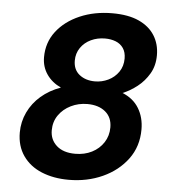

<svg xmlns="http://www.w3.org/2000/svg" viewBox="-52 -760 732 819"><g transform="rotate(5 314.0 -350.0)"><path d="M272 12Q207 12 156 -9Q105 -30 76 -71.5Q47 -113 47 -171Q47 -217 66.5 -258Q86 -299 121.5 -329.5Q157 -360 205 -377Q166 -395 144 -427Q122 -459 122 -500Q122 -563 158.5 -610.5Q195 -658 257.5 -685Q320 -712 397 -712Q465 -712 510 -691.5Q555 -671 578 -634.5Q601 -598 601 -550Q601 -505 581 -471Q561 -437 531 -413.5Q501 -390 469 -377Q516 -358 539.5 -319Q563 -280 563 -229Q563 -156 523 -102Q483 -48 417 -18Q351 12 272 12ZM290 -101Q330 -101 361.5 -117Q393 -133 411.5 -161.5Q430 -190 430 -226Q430 -269 401 -293Q372 -317 324 -317Q286 -317 253.5 -301Q221 -285 201.5 -257Q182 -229 182 -192Q182 -152 210.5 -126.5Q239 -101 290 -101ZM347 -416Q377 -416 404 -429Q431 -442 448 -466.5Q465 -491 465 -524Q465 -551 453 -568.5Q441 -586 420.5 -594Q400 -602 375 -602Q342 -602 314.5 -589Q287 -576 270.5 -552Q254 -528 254 -497Q254 -458 280.5 -437Q307 -416 347 -416Z"/></g></svg>

Font: DM Sans 24pt
Style: Bold Italic
Weight: 700
Italic angle: -10°
Designer: Colophon Foundry, Jonny Pinhorn
Foundry: Colophon Foundry
Version: Version 4.004;gftools[0.9.30]